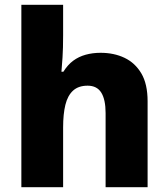

<svg xmlns="http://www.w3.org/2000/svg" viewBox="-20 -780 702 800"><path d="M243 -633Q243 -579 240.5 -540.5Q238 -502 236 -481H244Q262 -510 285 -527Q308 -544 337 -552Q366 -560 399 -560Q455 -560 499 -539Q543 -518 569 -474Q595 -430 595 -358V0H420V-309Q420 -365 402 -394Q384 -423 345 -423Q307 -423 284.5 -402.5Q262 -382 252.5 -343.5Q243 -305 243 -249V0H69V-760H243Z"/></svg>

Font: Noto Sans Oriya ExtraBold
Style: Regular
Weight: 800
Version: Version 2.003